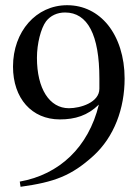

<svg xmlns="http://www.w3.org/2000/svg" viewBox="-20 -696 540 738"><path d="M59 22C189 4 254 -20 339 -97C419 -170 459 -279 459 -394C459 -478 435 -550 395 -600C356 -648 302 -676 238 -676C119 -676 30 -575 30 -440C30 -318 102 -237 210 -237C269 -237 317 -252 360 -294C320 -130 208 -25 56 2ZM362 -355C362 -302 289 -280 245 -280C170 -280 122 -355 122 -474C122 -528 137 -587 157 -614C174 -636 200 -648 230 -648C317 -648 362 -562 362 -394Z"/></svg>

Font: STIX Math
Style: Regular
Weight: 400
Designer: MicroPress Inc., with final additions and corrections provided by Coen Hoffman, Elsevier (retired)
Version: Version 1.1.0